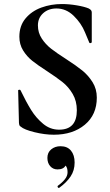

<svg xmlns="http://www.w3.org/2000/svg" viewBox="-20 -656 545 952"><path d="M308 -363Q359 -330 388.5 -306Q418 -282 439 -248.5Q460 -215 460 -172Q460 -87 400.5 -37.5Q341 12 247 12Q202 12 151 -0.5Q100 -13 83 -28Q78 -31 76.5 -34.5Q75 -38 74 -47L70 -206Q69 -210 74.5 -211Q80 -212 82 -208Q110 -150 134.5 -110.5Q159 -71 194 -42Q229 -13 273 -13Q361 -13 361 -109Q361 -155 340.5 -190Q320 -225 290.5 -248.5Q261 -272 212 -304Q167 -333 140 -354.5Q113 -376 94.5 -406Q76 -436 76 -474Q76 -528 106.5 -564.5Q137 -601 185 -618.5Q233 -636 287 -636Q322 -636 360.5 -629.5Q399 -623 420 -614Q429 -609 432 -604.5Q435 -600 435 -594V-447Q435 -444 430 -442.5Q425 -441 423 -444Q420 -450 401.5 -495.5Q383 -541 345.5 -577.5Q308 -614 260 -614Q220 -614 194 -590.5Q168 -567 168 -530Q168 -494 187 -465Q206 -436 233.5 -414.5Q261 -393 308 -363ZM350 150Q350 189 330 219Q310 249 274 275L272 276Q268 276 266 271.5Q264 267 267 265Q289 249 302 232.5Q315 216 315 198Q315 175 305 165Q295 184 265 184Q243 184 229 168Q215 152 215 127Q215 100 234 84.5Q253 69 280 69Q314 69 332 91Q350 113 350 150Z"/></svg>

Font: Cormorant Upright
Style: Bold
Weight: 700
Designer: Christian Thalmann (Catharsis Fonts)
Foundry: Catharsis Fonts
Version: Version 3.302